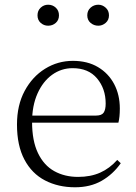

<svg xmlns="http://www.w3.org/2000/svg" viewBox="-20 -780 576 814"><path d="M298 14Q227 14 171 -15Q115 -44 83.5 -103.5Q52 -163 52 -252Q52 -334 84.5 -394.5Q117 -455 171 -488.5Q225 -522 289 -522Q351 -522 395.5 -495.5Q440 -469 464 -423.5Q488 -378 488 -320Q488 -283 482 -260H82V-290H387Q411 -290 419.5 -302.5Q428 -315 428 -341Q428 -404 391.5 -447.5Q355 -491 288 -491Q240 -491 201 -463Q162 -435 139 -383.5Q116 -332 116 -263Q116 -183 141 -131Q166 -79 210 -54.5Q254 -30 311 -30Q364 -30 404.5 -48Q445 -66 477 -102L492 -88Q459 -41 411 -13.5Q363 14 298 14ZM184 -671Q166 -671 152.5 -683Q139 -695 139 -715Q139 -735 152.5 -747.5Q166 -760 184 -760Q203 -760 216.5 -747.5Q230 -735 230 -715Q230 -695 216.5 -683Q203 -671 184 -671ZM397 -671Q378 -671 364 -683Q350 -695 350 -715Q350 -735 364 -747.5Q378 -760 397 -760Q414 -760 428 -747.5Q442 -735 442 -715Q442 -695 428 -683Q414 -671 397 -671Z"/></svg>

Font: Noto Serif KR ExtraLight
Style: Regular
Weight: 200
Designer: Ryoko NISHIZUKA 西塚涼子 (kana & ideographs); Frank Grießhammer (Latin, Greek & Cyrillic); Wenlong ZHANG 张文龙 (bopomofo); San
Foundry: Adobe
Version: Version 2.002-H1;hotconv 1.1.0;makeotfexe 2.6.0